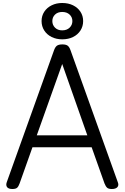

<svg xmlns="http://www.w3.org/2000/svg" viewBox="-20 -1250 833 1284"><path d="M63 14Q37 14 27.5 1.5Q18 -11 25 -31L341 -913Q349 -936 361 -944.5Q373 -953 397 -953Q421 -953 432.5 -944.5Q444 -936 452 -913L768 -31Q776 -11 765 1.5Q754 14 728 14Q706 14 696.5 5.5Q687 -3 679 -23L593 -265H197L111 -23Q104 -3 94.5 5.5Q85 14 63 14ZM226 -345H564L396 -822ZM396 -987Q357 -987 325.5 -1002.5Q294 -1018 276 -1046Q258 -1074 258 -1109Q258 -1144 276 -1171.5Q294 -1199 325.5 -1214.5Q357 -1230 396 -1230Q437 -1230 468.5 -1214.5Q500 -1199 518 -1171.5Q536 -1144 536 -1109Q536 -1074 518 -1046Q500 -1018 468.5 -1002.5Q437 -987 396 -987ZM396 -1047Q427 -1047 445.5 -1065Q464 -1083 464 -1109Q464 -1135 445.5 -1152.5Q427 -1170 396 -1170Q366 -1170 348 -1152.5Q330 -1135 330 -1109Q330 -1083 348 -1065Q366 -1047 396 -1047Z"/></svg>

Font: Playwrite US Modern
Style: Regular
Weight: 400
Designer: Veronika Burian, José Scaglione
Foundry: TypeTogether
Version: Version 1.002